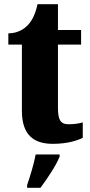

<svg xmlns="http://www.w3.org/2000/svg" viewBox="-20 -680 433 921"><path d="M234 10C307 10 356 -8 377 -19V-93C358 -87 334 -84 309 -84C268 -84 258 -108 258 -165V-466H369V-536H258V-660H160C151 -617 136 -586 120 -567C103 -546 70 -520 20 -520V-466H85V-149C85 -31 143 10 234 10ZM110 208V221H174C206 178 250 113 266 71V61H151C144 103 123 170 110 208Z"/></svg>

Font: Noto Serif Myanmar Condensed Black
Style: Regular
Weight: 900
Width: 3
Designer: Ben Mitchell and the Monotype Design Team
Foundry: Monotype Imaging Inc.
Version: Version 2.106